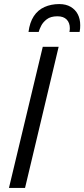

<svg xmlns="http://www.w3.org/2000/svg" viewBox="-20 -923 414 943"><path d="M24 0 190 -693H268L103 0ZM120 -766Q126 -813 146 -843.5Q166 -874 198.5 -888.5Q231 -903 271 -903Q304 -903 327 -889.5Q350 -876 362 -853Q374 -830 374 -799Q374 -792 373.5 -783.5Q373 -775 371 -766H321Q322 -771 322.5 -775.5Q323 -780 323 -784Q323 -811 307.5 -827Q292 -843 262 -843Q229 -843 210 -828.5Q191 -814 182 -796Q173 -778 170 -766Z"/></svg>

Font: Ubuntu Sans
Style: Italic
Weight: 400
Italic angle: -13.5°
Designer: Dalton Maag Ltd
Foundry: Dalton Maag Ltd
Version: Version 1.006